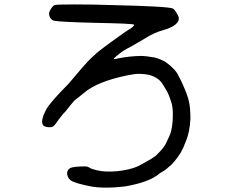

<svg xmlns="http://www.w3.org/2000/svg" viewBox="-20 -725 1040 863"><path d="M225.6 -702.1Q230.5 -705.1 314 -705.1Q397.5 -705.1 486.3 -702.1Q737.3 -696.3 757.8 -686.5Q762.7 -683.6 771.5 -670.4Q780.3 -657.2 783.2 -647.5Q787.1 -630.9 769.5 -615.7Q752 -600.6 714.8 -589.8Q673.8 -579.1 630.9 -551.8Q593.8 -529.3 574.2 -518.6Q543.9 -502.9 535.2 -497.1Q520.5 -487.3 505.4 -474.6Q490.2 -461.9 491.2 -460Q492.2 -458 507.8 -461.9Q560.5 -472.7 612.3 -473.6Q634.8 -473.6 673.8 -466.8Q704.1 -459 725.6 -445.3Q747.1 -429.7 757.8 -418Q774.4 -402.3 783.2 -382.8Q790 -371.1 801.8 -344.7Q821.3 -301.8 828.6 -272Q835.9 -242.2 835.9 -191.4Q833 -129.9 814.5 -87.9Q804.7 -60.5 792 -38.1Q761.7 8.8 737.3 26.4Q723.6 40 698.2 53.7Q654.3 93.8 540 113.3Q443.4 124 385.3 112.3Q327.1 100.6 304.7 89.8Q290 83 284.2 66.9Q278.3 50.8 286.1 39.1Q291 31.2 302.7 27.8Q314.5 24.4 340.8 23.4Q364.3 22.5 369.6 23.4Q375 24.4 381.8 28.3Q389.6 34.2 414.1 40Q452.1 49.8 506.8 44.4Q561.5 39.1 599.6 22.5Q677.7 -18.6 685.5 -30.3Q710 -53.7 722.7 -74.2Q739.3 -107.4 746.1 -125Q755.9 -156.2 756.8 -200.7Q757.8 -245.1 749 -268.6Q741.2 -291 739.3 -295.9Q733.4 -311.5 711.9 -345.7Q694.3 -376 649.4 -388.7Q627.9 -392.6 607.9 -393.1Q587.9 -393.6 553.7 -386.7Q416 -358.4 356.4 -306.6Q337.9 -291 314.5 -273.4Q295.9 -252 272.5 -221.7Q264.6 -215.8 245.1 -189.5Q227.5 -163.1 220.2 -157.7Q212.9 -152.3 198.2 -153.3Q183.6 -154.3 175.8 -160.2Q158.2 -177.7 188.5 -234.4Q207 -266.6 288.1 -348.6Q360.4 -435.5 389.6 -463.9Q406.2 -479.5 420.9 -492.2Q445.3 -511.7 499 -550.3Q552.7 -588.9 561.5 -593.8Q566.4 -595.7 572.3 -600.6Q578.1 -605.5 581.1 -608.9Q584 -612.3 582 -614.3Q575.2 -619.1 419.9 -622.1Q251 -626 223.6 -631.8Q207 -635.7 202.1 -653.3Q199.2 -663.1 202.1 -671.9Q205.1 -680.7 212.4 -690.4Q219.7 -700.2 225.6 -702.1Z"/></svg>

Font: JasonHandwriting4
Style: Regular
Weight: 400
Version: Version 1.01.21